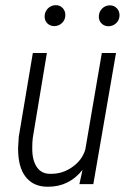

<svg xmlns="http://www.w3.org/2000/svg" viewBox="-20 -705 497 735"><path d="M255.4 -64.5Q294.4 -91.3 306.6 -132.8L369.6 -501L370.1 -502H371.1H422.9H424.3L423.8 -500.5L337.4 -1L336.9 0H335.9H285.2H283.7L284.2 -1.5L295.9 -54.7Q244.1 10.3 163.6 9.8Q161.6 9.8 159.2 9.8Q106.4 8.8 77.6 -28.8Q48.8 -65.9 49.3 -138.2V-138.7L51.8 -180.7V-181.2L105.5 -501V-502H106.9H157.7H159.7L159.2 -500.5L105.5 -177.2Q103.5 -160.6 103.5 -142.1Q103.5 -138.2 103.5 -134.3Q103.5 -91.3 121.1 -65.4Q138.2 -40 170.4 -39.6Q173.3 -39.6 176.3 -39.6Q219.2 -39.6 255.4 -64.5ZM358.4 -644Q359.4 -660.6 371.1 -672.4Q382.8 -684.1 399.9 -684.6Q417 -684.6 427.7 -672.9Q437.5 -662.1 437.5 -647Q437.5 -645.5 437.5 -644Q436.5 -627.4 424.6 -616.2Q412.6 -605 396 -604.5Q378.9 -604.5 368.2 -615.7Q357.4 -627 358.4 -644ZM150.9 -644.5Q151.9 -661.1 163.6 -672.9Q175.3 -684.6 192.4 -685.1Q192.9 -685.1 193.8 -685.1Q209.5 -685.5 220.2 -673.8Q230 -663.1 230 -648.4Q230 -646.5 230 -644.5Q229 -627.9 217 -616.7Q205.1 -605.5 188.5 -605Q171.4 -605 160.6 -616.2Q149.9 -627.4 150.9 -644.5Z"/></svg>

Font: MAUL Condensed Light Italic
Style: Light Italic
Weight: 300
Italic angle: -12°
Designer: MAUL
Version: Version 1.0; 2020; ttfautohint (v1.8.3)